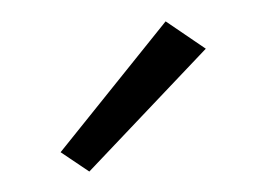

<svg xmlns="http://www.w3.org/2000/svg" viewBox="-30 -805 384 278"><g transform="rotate(-5 162.0 -666.5)"><path d="M90 -562.5 51 -594 219 -769.5 273.5 -725Z"/></g></svg>

Font: Karla
Style: Regular
Weight: 400
Designer: Jonathan Pinhorn
Version: Version 2.004;gftools[0.9.33]